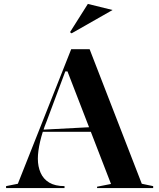

<svg xmlns="http://www.w3.org/2000/svg" viewBox="-20 -959 812 979"><path d="M11 0V-10L71 -22L343 -708H437L703 -22L761 -10V0H475V-7L546 -21L324 -595H313L218 -341Q196 -287 184.5 -237Q173 -187 173 -150Q173 -110 187 -78Q201 -46 231 -28Q261 -10 309 -10V0ZM182 -287V-297L449 -311V-287ZM345 -789 337 -795 428 -939 554 -908Z"/></svg>

Font: Kalnia Thin Medium
Style: Regular
Weight: 500
Version: Version 1.105